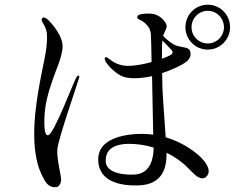

<svg xmlns="http://www.w3.org/2000/svg" viewBox="-20 -806 1040 817"><path d="M833 -138C810 -160 759 -200 685 -222C680 -296 672 -403 671 -437C671 -450 670 -471 670 -495C707 -507 738 -522 754 -531C792 -551 794 -572 789 -588C784 -604 767 -603 736 -610C715 -615 689 -638 674 -653C682 -677 691 -685 689 -697C688 -710 662 -747 620 -748C578 -749 567 -742 565 -737C563 -733 564 -726 572 -723C581 -719 619 -702 622 -660C623 -647 624 -601 625 -542C597 -534 566 -528 537 -526C486 -522 455 -547 448 -553C442 -557 433 -565 428 -562C424 -558 425 -554 430 -543C435 -533 476 -483 518 -476C553 -470 591 -474 627 -482C629 -385 631 -276 632 -233C601 -237 568 -238 531 -233C451 -222 395 -189 398 -123C400 -57 452 -14 568 -17C675 -20 689 -95 689 -156C719 -141 746 -123 768 -103C792 -80 810 -60 819 -55C837 -44 851 -44 862 -59C882 -86 847 -125 833 -138ZM671 -634C686 -618 705 -599 711 -592C721 -579 707 -572 698 -568C690 -564 680 -560 669 -556C669 -587 669 -616 671 -634ZM560 -64C530 -60 423 -62 430 -127C431 -145 436 -192 526 -194C562 -194 599 -189 634 -178C633 -134 622 -72 560 -64ZM304 -475C292 -454 211 -239 186 -231C165 -224 169 -293 169 -302C170 -360 186 -415 205 -469C219 -511 241 -555 246 -600C252 -651 198 -709 183 -723C174 -731 164 -735 159 -728C157 -726 156 -720 160 -713C163 -707 179 -685 180 -658C182 -605 169 -555 159 -504C147 -444 136 -383 130 -322C111 -128 158 -61 172 -35C187 -10 209 -8 220 -10C231 -11 239 -25 240 -39C242 -53 220 -132 224 -172C231 -226 309 -446 314 -467C317 -477 319 -479 317 -483C314 -487 309 -483 304 -475ZM864 -786C811 -786 769 -743 769 -690C769 -638 811 -595 864 -595C917 -595 959 -638 959 -690C959 -743 917 -786 864 -786ZM864 -621C826 -621 795 -652 795 -690C795 -729 826 -760 864 -760C902 -760 933 -729 933 -690C933 -652 902 -621 864 -621Z"/></svg>

Font: Shippori Mincho
Style: Regular
Weight: 400
Designer: Bonji Tadano  Ryoko NISHIZUKA  (kana & ideographs); Frank Grießhammer (Latin, Greek & Cyrillic); Wenlong ZHANG  (bopomof
Foundry: Adobe Systems Incorporated
Version: Version 1.003;PS 1.001;hotconv 16.6.54;makeotf.lib2.5.65590